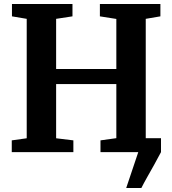

<svg xmlns="http://www.w3.org/2000/svg" viewBox="-20 -763 865 963"><path d="M613 180 673.5 0 666.5 -70H787.5V0Q772.5 29 754 62Q735.5 95 718 126Q700.5 157 689 180ZM114 -69.5V-668.5L40 -681V-743H343.5V-681L261.5 -668.5V-417H563.5V-668L481 -681V-743H784.5V-681L711 -668.5V-69.5L785.5 -59V0H484V-59L563.5 -70V-341.5H261.5V-69.5L348 -59V0H39V-59Z"/></svg>

Font: Merriweather 20pt
Style: Bold
Weight: 700
Version: Version 2.100